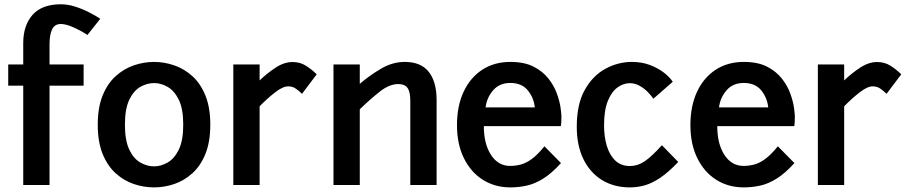

<svg xmlns="http://www.w3.org/2000/svg" viewBox="-20 -844 4138 876"><path d="M86 0V-453H17.5V-550H86V-647Q86 -728.5 128.8 -776.5Q171.5 -824.5 258 -824.5Q289.5 -824.5 322.5 -814Q355.5 -803.5 385.5 -788.2Q415.5 -773 437.5 -758.5L379 -684.5Q350 -703.5 315.8 -719Q281.5 -734.5 257.5 -734.5Q229.5 -734.5 217.8 -710.2Q206 -686 206 -642V-550H361.5V-453H206V0Z M683 11Q636.5 11 591 -4.2Q545.5 -19.5 508 -53.2Q470.5 -87 448.2 -141.8Q426 -196.5 426 -275Q426 -353.5 448.2 -408.2Q470.5 -463 508 -496.8Q545.5 -530.5 591 -546Q636.5 -561.5 683 -561.5Q729 -561.5 774.5 -546Q820 -530.5 857.5 -496.8Q895 -463 917.2 -408.2Q939.5 -353.5 939.5 -275Q939.5 -196.5 917.2 -141.8Q895 -87 857.5 -53.2Q820 -19.5 774.5 -4.2Q729 11 683 11ZM683 -85Q714 -85 744.8 -102.5Q775.5 -120 795.8 -161.5Q816 -203 816 -275Q816 -347.5 795.8 -388.8Q775.5 -430 745 -447.5Q714.5 -465 683 -465Q651 -465 620.2 -447.5Q589.5 -430 569.8 -388.8Q550 -347.5 550 -275Q550 -203 569.8 -161.5Q589.5 -120 620.2 -102.5Q651 -85 683 -85Z M1044.5 0V-550H1164.5V-477Q1198 -509.5 1237.2 -535.2Q1276.5 -561 1314.5 -561Q1349 -561 1375.2 -544.5Q1401.5 -528 1425 -505L1358 -416Q1342.5 -431 1328.2 -440.5Q1314 -450 1294.5 -450Q1270.5 -450 1235 -422.5Q1199.5 -395 1164.5 -359V0Z M1501.5 0V-550H1621.5V-461.5Q1665 -499 1717.8 -530.2Q1770.5 -561.5 1826.5 -561.5Q1900.5 -561.5 1936.2 -516.2Q1972 -471 1972 -387V0H1852V-384.5Q1852 -425.5 1839.2 -443Q1826.5 -460.5 1797.5 -460.5Q1756.5 -460.5 1712.2 -425.5Q1668 -390.5 1621.5 -345.5V0Z M2309 11Q2237.5 11 2182.5 -24Q2127.5 -59 2096.2 -123Q2065 -187 2065 -273Q2065 -360.5 2095.2 -425.2Q2125.5 -490 2180.2 -525.8Q2235 -561.5 2308.5 -561.5Q2372.5 -561.5 2414.8 -539.8Q2457 -518 2482.5 -485.2Q2508 -452.5 2520.8 -417Q2533.5 -381.5 2537.5 -353Q2541.5 -324.5 2541.5 -312.5Q2541.5 -295 2540.8 -285Q2540 -275 2539 -268.5H2187.5Q2187.5 -187.5 2220.2 -137.2Q2253 -87 2307.5 -87Q2330.5 -87 2354.2 -92.8Q2378 -98.5 2404.8 -117.5Q2431.5 -136.5 2464 -176.5L2539.5 -100Q2496.5 -52.5 2458 -28.8Q2419.5 -5 2382.8 3Q2346 11 2309 11ZM2195.5 -354H2420Q2415.5 -398 2388 -431.8Q2360.5 -465.5 2308.5 -465.5Q2258.5 -465.5 2229.5 -431.5Q2200.5 -397.5 2195.5 -354Z M2853.5 11Q2782 11 2727.5 -22Q2673 -55 2642.2 -117.2Q2611.5 -179.5 2611.5 -266Q2611.5 -368.5 2648 -433.8Q2684.5 -499 2742.2 -530.2Q2800 -561.5 2863 -561.5Q2908 -561.5 2945 -547.5Q2982 -533.5 3008.8 -512.8Q3035.5 -492 3049.5 -471L2961 -393.5Q2951.5 -408 2935.2 -424.5Q2919 -441 2897.8 -452.8Q2876.5 -464.5 2853.5 -464.5Q2824 -464.5 2797 -444.8Q2770 -425 2753 -382.8Q2736 -340.5 2736 -272Q2736 -219.5 2749 -177.2Q2762 -135 2788 -110.8Q2814 -86.5 2853.5 -86.5Q2889.5 -86.5 2921 -107.8Q2952.5 -129 3000 -181.5L3074.5 -105Q3029.5 -58 2992.5 -33Q2955.5 -8 2922 1.5Q2888.5 11 2853.5 11Z M3374 11Q3302.5 11 3247.5 -24Q3192.5 -59 3161.2 -123Q3130 -187 3130 -273Q3130 -360.5 3160.2 -425.2Q3190.5 -490 3245.2 -525.8Q3300 -561.5 3373.5 -561.5Q3437.5 -561.5 3479.8 -539.8Q3522 -518 3547.5 -485.2Q3573 -452.5 3585.8 -417Q3598.5 -381.5 3602.5 -353Q3606.5 -324.5 3606.5 -312.5Q3606.5 -295 3605.8 -285Q3605 -275 3604 -268.5H3252.5Q3252.5 -187.5 3285.2 -137.2Q3318 -87 3372.5 -87Q3395.5 -87 3419.2 -92.8Q3443 -98.5 3469.8 -117.5Q3496.5 -136.5 3529 -176.5L3604.5 -100Q3561.5 -52.5 3523 -28.8Q3484.5 -5 3447.8 3Q3411 11 3374 11ZM3260.5 -354H3485Q3480.5 -398 3453 -431.8Q3425.5 -465.5 3373.5 -465.5Q3323.5 -465.5 3294.5 -431.5Q3265.5 -397.5 3260.5 -354Z M3711.5 0V-550H3831.5V-477Q3865 -509.5 3904.2 -535.2Q3943.5 -561 3981.5 -561Q4016 -561 4042.2 -544.5Q4068.5 -528 4092 -505L4025 -416Q4009.5 -431 3995.2 -440.5Q3981 -450 3961.5 -450Q3937.5 -450 3902 -422.5Q3866.5 -395 3831.5 -359V0Z"/></svg>

Font: Junction SemiBold
Style: Regular
Weight: 600
Designer: Caroline Hadilaksono
Foundry: Caroline Hadilaksono, Tyler Finck, The League of Moveable Type
Version: Version 2.000; ttfautohint (v1.8.3)